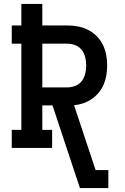

<svg xmlns="http://www.w3.org/2000/svg" viewBox="-20 -755 640 980"><path d="M388 205 248 -217H196V-92H246V0H40V-92H89V-532H40V-625H89V-735H196V-625H324Q351 -625 378 -620Q405 -615 429.5 -602.5Q454 -590 473.5 -570.5Q493 -551 505 -526.5Q517 -502 522 -475Q527 -448 527 -421Q527 -396 523 -371.5Q519 -347 509.5 -324.5Q500 -302 484.5 -283Q469 -264 449 -250Q429 -236 405.5 -228Q382 -220 358 -218L468 113H533V205ZM196 -309H324Q345 -309 365 -317Q385 -325 397.5 -341.5Q410 -358 415 -379Q420 -400 420 -421Q420 -442 415 -462.5Q410 -483 397.5 -499.5Q385 -516 365 -524Q345 -532 324 -532H196Z"/></svg>

Font: Iosevka Curly Slab SmBdEx
Style: Regular
Weight: 600
Width: 7
Monospace: yes
Designer: Belleve Invis
Foundry: Belleve Invis
Version: Version 11.1.0; ttfautohint (v1.8.3)